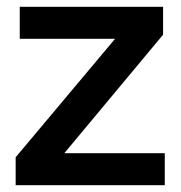

<svg xmlns="http://www.w3.org/2000/svg" viewBox="-20 -544 533 564"><path d="M464 0V-94H169L459 -442V-524H38V-430H318L26 -82V0Z"/></svg>

Font: RT Raleway Bold
Style: Regular
Weight: 400
Designer: Matt McInerney, Pablo Impallari, Rodrigo Fuenzalida — Edited by Milan Moffatt in April 2016
Foundry: Matt McInerney, Pablo Impallari, Rodrigo Fuenzalida — Edited by Milan Moffatt in April 2016
Version: Version 3.001